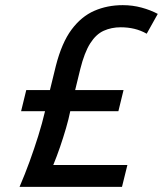

<svg xmlns="http://www.w3.org/2000/svg" viewBox="-20 -726 633 746"><path d="M56 0Q77 -49 95 -98.5Q113 -148 128.5 -197.5Q144 -247 155 -294H62L82 -376H174L197 -470Q220 -560 258 -611Q296 -662 346.5 -684Q397 -706 457 -706Q495 -706 530 -696.5Q565 -687 593 -672L550 -595Q527 -608 502 -614Q477 -620 449 -620Q413 -620 383 -606.5Q353 -593 330.5 -557.5Q308 -522 292 -458L272 -376H460L440 -294H253Q247 -264 236.5 -228Q226 -192 213.5 -155.5Q201 -119 187 -85H475L454 0Z"/></svg>

Font: Ubuntu Sans Medium
Style: Italic
Weight: 500
Italic angle: -13.5°
Designer: Dalton Maag Ltd
Foundry: Dalton Maag Ltd
Version: Version 1.006